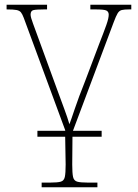

<svg xmlns="http://www.w3.org/2000/svg" viewBox="-20 -556 585 816"><path d="M139 25V0H257V-3L81 -480Q75 -496 69 -503.5Q63 -511 50 -513.5Q37 -516 8 -516V-536H180V-516H168Q134 -516 122 -513Q110 -510 110 -494Q110 -483 120.5 -455.5Q131 -428 139 -405L223 -175Q239 -131 253 -93.5Q267 -56 275 -28Q282 -46 298 -94Q314 -142 342 -212L401 -368Q421 -419 432 -450Q443 -481 442 -496Q441 -507 431.5 -511.5Q422 -516 385 -516H364V-536H538V-516H529Q509 -516 498 -513.5Q487 -511 480 -499.5Q473 -488 463 -461L290 0H412V25H288L287 143Q287 180 290.5 196Q294 212 308 216Q322 220 352 220H394V240H157V220H194Q225 220 238.5 216Q252 212 255.5 196Q259 180 259 143L257 25Z"/></svg>

Font: Noto Serif Thin
Style: Regular
Weight: 100
Designer: Monotype Design Team
Foundry: Monotype Imaging Inc.
Version: Version 2.015